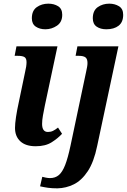

<svg xmlns="http://www.w3.org/2000/svg" viewBox="-20 -789 693 1049"><path d="M228 -629Q197 -629 175.5 -643.5Q154 -658 154 -689Q154 -731 181 -750Q208 -769 244 -769Q275 -769 297.5 -755Q320 -741 320 -708Q320 -668 291 -648.5Q262 -629 228 -629ZM175 10Q120 10 91 -17Q62 -44 62 -90Q62 -113 67.5 -150Q73 -187 83 -232L117 -395Q121 -411 123 -425Q125 -439 125 -449Q125 -470 114 -477Q103 -484 77 -484H60L70 -536H294L225 -212Q219 -183 214.5 -157.5Q210 -132 210 -112Q210 -68 242 -68Q257 -68 269.5 -74Q282 -80 297 -92L319 -58Q296 -33 262 -11.5Q228 10 175 10ZM561 -629Q529 -629 508 -643.5Q487 -658 487 -689Q487 -731 514 -750Q541 -769 577 -769Q607 -769 630 -755Q653 -741 653 -708Q653 -668 628 -648.5Q603 -629 561 -629ZM294 240Q264 240 242.5 237Q221 234 199 229L211 177Q218 179 230.5 181.5Q243 184 253 184Q282 184 301.5 167.5Q321 151 336 112.5Q351 74 365 8L451 -399Q454 -413 456 -424Q458 -435 458 -445Q458 -467 447 -475.5Q436 -484 410 -484H393L403 -536H627L511 8Q493 96 459.5 146.5Q426 197 383.5 218Q341 239 294 240Z"/></svg>

Font: Noto Serif SemiCondensed
Style: Bold Italic
Weight: 700
Width: 4
Italic angle: -12°
Designer: Monotype Design Team
Foundry: Monotype Imaging Inc.
Version: Version 2.014